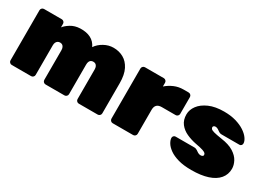

<svg xmlns="http://www.w3.org/2000/svg" viewBox="-25 -1033 2097 1545"><g transform="rotate(30 1023.0 -260.0)"><path d="M72 0Q61 0 53 -8Q45 -16 45 -27V-493Q45 -504 53 -512Q61 -520 72 -520H237Q248 -520 256 -512Q264 -504 264 -493V-460Q281 -483 317.5 -505.5Q354 -528 403 -530Q521 -534 561 -448Q584 -483 626 -506.5Q668 -530 714 -530Q765 -530 806.5 -507Q848 -484 873 -435Q898 -386 898 -307V-27Q898 -16 890 -8Q882 0 871 0H695Q684 0 676 -8Q668 -16 668 -27V-302Q668 -318 663 -329Q658 -340 649.5 -345.5Q641 -351 628 -351Q616 -351 607 -345.5Q598 -340 593.5 -329Q589 -318 589 -302V-27Q589 -16 581 -8Q573 0 562 0H386Q375 0 367 -8Q359 -16 359 -27V-302Q359 -318 354 -329Q349 -340 340.5 -345.5Q332 -351 319 -351Q307 -351 298 -345Q289 -339 284 -328.5Q279 -318 279 -302V-27Q279 -16 271 -8Q263 0 252 0Z M1010 0Q999 0 991 -8Q983 -16 983 -27V-493Q983 -504 991 -512Q999 -520 1010 -520H1185Q1196 -520 1204 -512Q1212 -504 1212 -493V-458Q1244 -486 1283.5 -503Q1323 -520 1368 -520H1416Q1427 -520 1435 -512Q1443 -504 1443 -493V-337Q1443 -326 1435 -318Q1427 -310 1416 -310H1287Q1257 -310 1242 -295Q1227 -280 1227 -250V-27Q1227 -16 1219 -8Q1211 0 1200 0Z M1745 10Q1673 10 1622.5 -4.5Q1572 -19 1540.5 -41.5Q1509 -64 1494 -88.5Q1479 -113 1478 -133Q1477 -144 1484.5 -152Q1492 -160 1502 -160H1676Q1677 -160 1678 -160Q1679 -160 1680 -160Q1693 -159 1703.5 -151.5Q1714 -144 1725.5 -137Q1737 -130 1752 -130Q1760 -130 1767.5 -134Q1775 -138 1775 -145Q1775 -154 1769.5 -161Q1764 -168 1742.5 -175.5Q1721 -183 1671 -192Q1625 -201 1583 -220Q1541 -239 1514.5 -273Q1488 -307 1488 -359Q1488 -402 1517 -441Q1546 -480 1602.5 -505Q1659 -530 1741 -530Q1803 -530 1851 -516Q1899 -502 1932.5 -480Q1966 -458 1984 -433Q2002 -408 2003 -387Q2004 -376 1997 -368Q1990 -360 1981 -360H1823Q1821 -360 1818 -360Q1815 -360 1813 -360Q1799 -360 1788 -367.5Q1777 -375 1766 -382.5Q1755 -390 1740 -390Q1733 -390 1726.5 -385.5Q1720 -381 1720 -374Q1720 -366 1726 -358.5Q1732 -351 1755 -344.5Q1778 -338 1830 -330Q1902 -320 1945 -293Q1988 -266 2006.5 -231Q2025 -196 2025 -162Q2025 -109 1992.5 -70Q1960 -31 1897.5 -10.5Q1835 10 1745 10Z"/></g></svg>

Font: Rubik Black
Style: Regular
Weight: 900
Designer: Hubert and Fischer
Foundry: Hubert and Fischer
Version: Version 2.300;gftools[0.9.30]